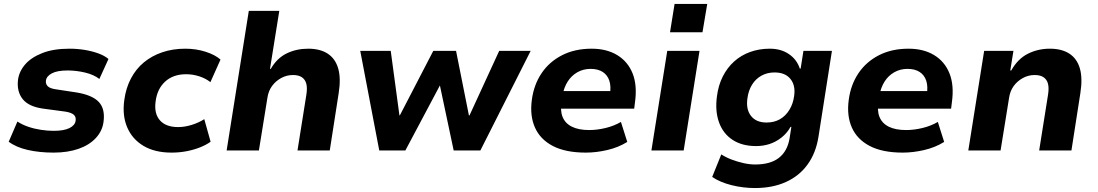

<svg xmlns="http://www.w3.org/2000/svg" viewBox="-20 -760 5545 970"><path d="M251 11Q179 11 120 -2.5Q61 -16 24 -44L68 -146Q92 -130 123 -119.5Q154 -109 187.5 -104Q221 -99 251 -99Q303 -99 331 -113Q359 -127 362 -150Q365 -169 353 -180Q341 -191 311 -196L199 -211Q125 -221 94.5 -259.5Q64 -298 71 -357Q77 -400 107.5 -435Q138 -470 194 -492Q250 -514 331 -514Q370 -514 407 -508Q444 -502 476 -490.5Q508 -479 528 -462L482 -361Q454 -383 409.5 -393.5Q365 -404 322 -404Q269 -404 242 -389.5Q215 -375 212 -353Q210 -335 221.5 -324Q233 -313 261 -309L366 -293Q446 -280 479 -245Q512 -210 503 -144Q497 -98 464 -62.5Q431 -27 376.5 -8Q322 11 251 11Z M847 11Q762 11 705 -23Q648 -57 622.5 -117Q597 -177 608 -255Q616 -315 641.5 -363.5Q667 -412 707 -445Q747 -478 800 -496Q853 -514 916 -514Q971 -514 1019 -498.5Q1067 -483 1094 -459L1043 -345Q1019 -364 986.5 -374.5Q954 -385 920 -385Q887 -385 860.5 -375.5Q834 -366 814 -347.5Q794 -329 782 -304Q770 -279 766 -246Q758 -186 788 -152Q818 -118 880 -118Q913 -118 948.5 -129Q984 -140 1012 -158L1044 -44Q1022 -28 990.5 -15.5Q959 -3 922.5 4Q886 11 847 11Z M1125 0 1237 -705H1391L1344 -412H1348Q1379 -466 1428 -490Q1477 -514 1537 -514Q1597 -514 1635.5 -489Q1674 -464 1688.5 -414.5Q1703 -365 1691 -289L1646 0H1483L1528 -283Q1533 -316 1527.5 -337Q1522 -358 1505.5 -369.5Q1489 -381 1460 -381Q1428 -381 1400 -365.5Q1372 -350 1354 -325Q1336 -300 1331 -266L1288 0Z M1896 0 1800 -503H1954L1998 -177H2000L2169 -503H2284L2349 -177H2352L2502 -503H2661L2407 0H2272L2201 -335H2206L2028 0Z M2940 11Q2837 11 2773 -22.5Q2709 -56 2682.5 -116Q2656 -176 2667 -256Q2677 -332 2716 -390Q2755 -448 2819.5 -481Q2884 -514 2969 -514Q3045 -514 3098.5 -481.5Q3152 -449 3176 -389Q3200 -329 3188 -243L3184 -211H2789L2803 -300H3076L3061 -282Q3068 -323 3058.5 -352Q3049 -381 3025 -396.5Q3001 -412 2964 -412Q2927 -412 2897 -395Q2867 -378 2848 -348Q2829 -318 2822 -278L2818 -253Q2809 -203 2822 -170Q2835 -137 2869 -120Q2903 -103 2957 -103Q2997 -103 3040 -113.5Q3083 -124 3117 -144L3149 -43Q3104 -15 3048 -2Q2992 11 2940 11Z M3365 -597 3388 -740H3553L3529 -597ZM3271 0 3351 -503H3514L3434 0Z M3794 190Q3734 190 3676 175.5Q3618 161 3578 134L3624 20Q3647 35 3676 46Q3705 57 3736 64Q3767 71 3795 71Q3872 71 3915 37.5Q3958 4 3969 -61L3978 -119H3974Q3956 -87 3928 -65Q3900 -43 3868 -32.5Q3836 -22 3800 -22Q3729 -22 3681 -53.5Q3633 -85 3612.5 -142Q3592 -199 3602 -273Q3609 -329 3631.5 -373.5Q3654 -418 3689 -449.5Q3724 -481 3770 -497.5Q3816 -514 3869 -514Q3926 -514 3966 -486.5Q4006 -459 4021 -413L4025 -414L4039 -503H4183L4115 -69Q4102 13 4060 71Q4018 129 3950.5 159.5Q3883 190 3794 190ZM3853 -141Q3891 -141 3920 -157.5Q3949 -174 3968 -205Q3987 -236 3992 -275Q4000 -328 3973.5 -361Q3947 -394 3893 -394Q3856 -394 3826.5 -377.5Q3797 -361 3779 -331.5Q3761 -302 3756 -263Q3748 -208 3774 -174.5Q3800 -141 3853 -141Z M4541 11Q4438 11 4374 -22.5Q4310 -56 4283.5 -116Q4257 -176 4268 -256Q4278 -332 4317 -390Q4356 -448 4420.5 -481Q4485 -514 4570 -514Q4646 -514 4699.5 -481.5Q4753 -449 4777 -389Q4801 -329 4789 -243L4785 -211H4390L4404 -300H4677L4662 -282Q4669 -323 4659.5 -352Q4650 -381 4626 -396.5Q4602 -412 4565 -412Q4528 -412 4498 -395Q4468 -378 4449 -348Q4430 -318 4423 -278L4419 -253Q4410 -203 4423 -170Q4436 -137 4470 -120Q4504 -103 4558 -103Q4598 -103 4641 -113.5Q4684 -124 4718 -144L4750 -43Q4705 -15 4649 -2Q4593 11 4541 11Z M4872 0 4952 -503H5100L5084 -404H5089Q5122 -463 5173 -488.5Q5224 -514 5284 -514Q5344 -514 5382.5 -489Q5421 -464 5435.5 -414.5Q5450 -365 5438 -289L5393 0H5230L5275 -283Q5280 -316 5274.5 -337Q5269 -358 5252.5 -369.5Q5236 -381 5207 -381Q5175 -381 5147 -365.5Q5119 -350 5101 -325Q5083 -300 5078 -266L5035 0Z"/></svg>

Font: Nunito Sans 7pt ExtraBold
Style: Italic
Weight: 800
Italic angle: -9°
Designer: Vernon Adams
Foundry: Vernon Adams
Version: Version 3.101;gftools[0.9.27]